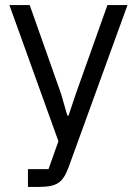

<svg xmlns="http://www.w3.org/2000/svg" viewBox="-20 -536 539 756"><path d="M278 -165 250 -81H245L221 -165L97 -516H17L210 20L171 130H90V200H131C207 200 228 182 251 120L482 -516H403Z"/></svg>

Font: IBM Plex Thai Looped
Style: Regular
Weight: 400
Designer: Mike Abbink, Paul van der Laan, Pieter van Rosmalen, Ben Mitchell, Mark Frömberg
Foundry: Bold Monday
Version: Version 1.0